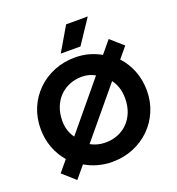

<svg xmlns="http://www.w3.org/2000/svg" viewBox="-170 -1077 1167 1263"><g transform="rotate(-20 414.0 -446.0)"><path d="M154 48 66 -30.5 130 -107.5Q88.5 -155.5 65.2 -217.2Q42 -279 42 -350Q42 -427.5 70 -494Q98 -560.5 148.5 -610Q199 -659.5 266.8 -687.2Q334.5 -715 413.5 -715Q466 -715 511.2 -702.2Q556.5 -689.5 594 -667.5L665 -753L753 -675.5L690 -600Q735.5 -551.5 760.5 -487Q785.5 -422.5 785.5 -350Q785.5 -272.5 757.2 -206Q729 -139.5 678.5 -90Q628 -40.5 560.2 -12.8Q492.5 15 413.5 15Q361 15 313 1.8Q265 -11.5 224 -36ZM232.5 -227.5 505 -556.5Q485.5 -568 462 -574.2Q438.5 -580.5 413.5 -580.5Q366.5 -580.5 326.5 -564.2Q286.5 -548 256.8 -517.8Q227 -487.5 210.5 -445Q194 -402.5 194 -350Q194 -313.5 204.2 -282.5Q214.5 -251.5 232.5 -227.5ZM413.5 -120Q461.5 -120 501.5 -136.2Q541.5 -152.5 571.2 -183Q601 -213.5 617.2 -256Q633.5 -298.5 633.5 -350Q633.5 -389.5 622.8 -424Q612 -458.5 591.5 -485L310.5 -146.5Q333 -133.5 359 -126.8Q385 -120 413.5 -120ZM336 -770.5 435 -939.5H586.5L474 -770.5Z"/></g></svg>

Font: Geologica Cursive SemiBold
Style: Regular
Weight: 600
Designer: Sindre Bremnes, Frode Helland
Foundry: Monokrom Skriftforlag AS
Version: Version 1.010;gftools[0.9.28]